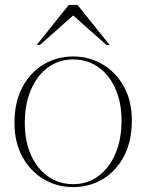

<svg xmlns="http://www.w3.org/2000/svg" viewBox="-20 -752 596 782"><path d="M277 10Q213.5 10 159.2 -21.5Q105 -53 72 -111.8Q39 -170.5 39 -251.5Q39 -335.5 70.8 -396Q102.5 -456.5 157 -489.2Q211.5 -522 279 -522Q343 -522 397 -490.5Q451 -459 484 -400.5Q517 -342 517 -260.5Q517 -177 485.2 -116.2Q453.5 -55.5 399.2 -22.8Q345 10 277 10ZM278 -2Q336.5 -2 380.8 -34.8Q425 -67.5 450 -125.8Q475 -184 475 -260.5Q475 -334.5 450 -390.8Q425 -447 380.5 -478.5Q336 -510 278 -510Q219.5 -510 175.2 -477.2Q131 -444.5 106 -386.2Q81 -328 81 -251.5Q81 -177.5 106 -121.2Q131 -65 175.5 -33.5Q220 -2 278 -2ZM129.5 -569 260 -732H295.5L426.5 -569H413.5L278 -689L142.5 -569Z"/></svg>

Font: Newsreader 72pt ExtraLight
Style: Regular
Weight: 275
Designer: Hugues Gentile
Foundry: Production Type
Version: Version 1.003; ttfautohint (v1.8.3)